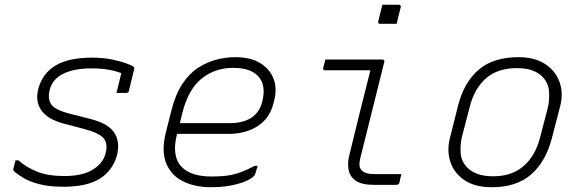

<svg xmlns="http://www.w3.org/2000/svg" viewBox="-20 -776 2440 806"><path d="M366 -534Q414 -534 451.5 -526Q489 -518 513 -509Q537 -500 541 -495Q545 -491 543 -485L521 -394Q519 -386 511 -386H469L471 -394Q476 -413 480.5 -432Q485 -451 489 -469Q463 -479 432 -484Q401 -489 363 -489Q292 -489 246 -466.5Q200 -444 189 -400Q179 -363 194.5 -339Q210 -315 272 -299L358 -277Q435 -258 460 -218.5Q485 -179 471 -124Q453 -60 399 -26Q345 8 246 8Q186 8 144.5 -3Q103 -14 77.5 -29.5Q52 -45 38 -58Q35 -61 36 -68Q39 -81 41.5 -88.5Q44 -96 45 -103H57Q93 -72 138 -54.5Q183 -37 250 -37Q326 -37 369 -63.5Q412 -90 423 -131Q434 -172 415.5 -195Q397 -218 332 -235L248 -257Q180 -275 153.5 -313Q127 -351 141 -404Q159 -469 214 -501.5Q269 -534 366 -534Z M968 -536Q1032 -536 1072.5 -511Q1113 -486 1128.5 -445Q1144 -404 1131 -354L1128 -342Q1112 -279 1061.5 -246.5Q1011 -214 940 -214H723V-213Q699 -119 744 -74Q783 -35 868 -35Q909 -35 938 -39.5Q967 -44 993 -54Q1019 -64 1050 -80H1062Q1060 -72 1056.5 -62.5Q1053 -53 1051 -45Q1050 -41 1046 -37Q1026 -17 976.5 -3.5Q927 10 867 10Q798 10 748 -15Q698 -40 677.5 -91Q657 -142 676 -219L700 -314Q717 -381 746 -424.5Q775 -468 812.5 -492Q850 -516 890 -526Q930 -536 968 -536ZM957 -491Q884 -491 828 -447.5Q772 -404 746 -304L735 -259H942Q1059 -259 1081 -350Q1099 -421 1061 -459Q1046 -474 1021 -482.5Q996 -491 957 -491Z M1346 -526H1585Q1596 -526 1593 -515Q1568 -417 1544.5 -320.5Q1521 -224 1495 -122Q1488 -96 1489 -82.5Q1490 -69 1500 -59Q1508 -52 1520.5 -48.5Q1533 -45 1558 -45H1665Q1663 -36 1661 -28.5Q1659 -21 1657 -11Q1656 -4 1651.5 -2Q1647 0 1643 0H1551Q1499 0 1474 -17Q1449 -34 1443.5 -62.5Q1438 -91 1446 -123Q1469 -218 1490.5 -304.5Q1512 -391 1535 -481H1345Q1334 -481 1337 -492Q1339 -500 1341.5 -509Q1344 -518 1346 -526ZM1585 -756H1654Q1665 -756 1662 -745L1645 -676H1576Q1565 -676 1568 -687Z M2156 -536Q2224 -536 2268 -507.5Q2312 -479 2329 -431.5Q2346 -384 2331 -328L2297 -197Q2271 -97 2209.5 -43.5Q2148 10 2044 10Q1975 10 1931 -19Q1887 -48 1871 -95.5Q1855 -143 1869 -198L1902 -329Q1927 -430 1989 -483Q2051 -536 2156 -536ZM2149 -490Q2070 -490 2021 -448Q1972 -406 1952 -328L1920 -205Q1912 -176 1913.5 -137.5Q1915 -99 1942 -72Q1958 -56 1984.5 -46Q2011 -36 2051 -36Q2128 -36 2177.5 -78.5Q2227 -121 2247 -198L2279 -321Q2287 -351 2285 -389.5Q2283 -428 2256 -455Q2240 -471 2214.5 -480.5Q2189 -490 2149 -490Z"/></svg>

Font: Recursive Mn Lnr St Lt
Style: Italic
Weight: 300
Italic angle: -15°
Monospace: yes
Version: Version 1.079;hotconv 1.0.112;makeotfexe 2.5.65598; ttfautoh